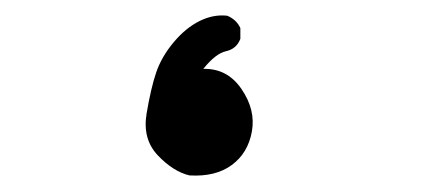

<svg xmlns="http://www.w3.org/2000/svg" viewBox="-20 -181 540 243"><path d="M219.7 41Q199.2 36.1 179.7 15.6Q160.2 -4.9 165.5 -37.1Q170.9 -69.3 177.7 -89.4Q184.6 -109.4 199.7 -127.4Q214.8 -145.5 232.4 -154.3Q250 -163.1 267.6 -161.1Q279.3 -156.2 284.2 -145.5V-131.8Q279.3 -119.1 266.1 -116.2Q252.9 -113.3 237.3 -93.8Q267.6 -94.7 285.6 -68.4Q303.7 -42 298.8 -14.6Q293.9 12.7 273.4 27.8Q252.9 43 219.7 41Z"/></svg>

Font: JasonHandwriting2
Style: Regular
Weight: 400
Version: Version 1.05.10